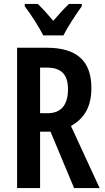

<svg xmlns="http://www.w3.org/2000/svg" viewBox="-20 -957 533 977"><path d="M200 -777H303C324 -820 368 -886 396 -925V-937H331C302 -909 283 -888 251 -851C223 -884 195 -916 172 -937H106V-925C137 -884 180 -818 200 -777ZM218 -714H67V0H184V-287H237L357 0H487L341 -316C413 -356 445 -419 445 -509C445 -646 372 -714 218 -714ZM218 -613C291 -613 326 -579 326 -503C326 -422 290 -381 223 -381H184V-613Z"/></svg>

Font: Noto Sans Myanmar ExtraCondensed SemiBold
Style: Regular
Weight: 600
Width: 2
Designer: Monotype Design Team
Foundry: Monotype Imaging Inc.
Version: Version 2.107